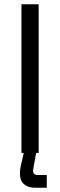

<svg xmlns="http://www.w3.org/2000/svg" viewBox="-20 -720 283 904"><path d="M81 0V-700H162V0ZM144.2 164Q111.8 164 92.8 146.9Q73.8 129.8 73.8 98.8Q73.8 84.5 76.2 69.8Q78.8 55 82.8 39L95 -13.2H152.8L139.8 57.5Q138.8 66 137.2 71.6Q135.8 77.2 135.8 84.2Q135.8 104 158 104H200.2V164Z"/></svg>

Font: Space 7353
Style: Regular
Weight: 400
Designer: Christine Claussen + Ruben Lyon  (Space 7353)
Version: Version 1.000;FEAKit 1.0